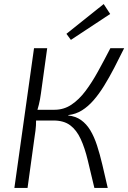

<svg xmlns="http://www.w3.org/2000/svg" viewBox="-20 -928 633 948"><path d="M593 -690Q568 -639 543.5 -592Q519 -545 494 -504.5Q469 -464 442 -433Q415 -402 384.5 -383Q354 -364 318 -360L316 -358Q354 -354 380.5 -335Q407 -316 426 -284.5Q445 -253 459 -210Q473 -167 485.5 -114Q498 -61 512 0H446Q428 -75 413.5 -136Q399 -197 378.5 -241.5Q358 -286 326.5 -309.5Q295 -333 244 -333L249 -386Q295 -386 332.5 -411Q370 -436 402 -478.5Q434 -521 464 -575.5Q494 -630 525 -690ZM213 -690 182 -466Q178 -436 172 -412Q166 -388 157 -360Q159 -332 157.5 -308Q156 -284 151 -254L116 0H51L148 -690ZM285 -386 277 -333H140L148 -386ZM492 -908 524 -859 330 -731 308 -761Z"/></svg>

Font: Exo 2 Light
Style: Italic
Weight: 300
Italic angle: -8°
Designer: Natanael Gama
Foundry: Natanael Gama
Version: Version 2.010